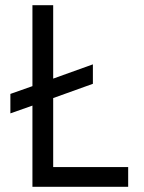

<svg xmlns="http://www.w3.org/2000/svg" viewBox="-20 -720 554 740"><path d="M20 -283 105 -313V0H474V-76H185V-342L338 -397V-472L185 -417V-700H105V-388L20 -358Z"/></svg>

Font: Fixel Text Regular
Style: Regular
Weight: 400
Width: 4
Designer: AlfaBravo + MacPaw
Foundry: Kyrylo Tkachov, Marchela Mozhyna, Serhii Makarenko, Maria Weinstein, Zakhar Kryvoshyya
Version: Version 1.211